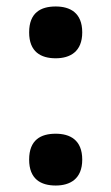

<svg xmlns="http://www.w3.org/2000/svg" viewBox="-20 -565 344 593"><path d="M152 -385C196 -385 234 -405 234 -465C234 -526 196 -545 152 -545C106 -545 70 -526 70 -465C70 -405 106 -385 152 -385ZM152 8C196 8 234 -12 234 -72C234 -133 196 -152 152 -152C106 -152 70 -133 70 -72C70 -12 106 8 152 8Z"/></svg>

Font: Noto Serif Lao
Style: Bold
Weight: 700
Designer: Monotype Design Team
Foundry: Monotype Imaging Inc.
Version: Version 2.003